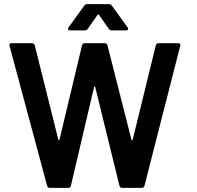

<svg xmlns="http://www.w3.org/2000/svg" viewBox="-20 -909 952 929"><path d="M310 0C317 0 321 -3 323 -10L435 -487C436 -490 437 -491 438 -491C439 -490 440 -489 441 -487L558 -10C560 -3 565 0 572 0H665C672 0 677 -3 679 -10L852 -687C853 -688 853 -690 853 -691C853 -697 849 -700 841 -700H748C741 -700 736 -697 734 -690L622 -233C621 -229 617 -229 616 -233L500 -690C498 -697 493 -700 486 -700H390C383 -700 379 -697 377 -690L268 -234C267 -230 263 -230 262 -234L148 -690C146 -697 141 -700 134 -700H36C29 -700 25 -697 25 -691L208 -10C210 -3 215 0 222 0ZM391 -762C397 -762 402 -765 405 -770L452 -837C453 -840 456 -840 459 -837L506 -770C509 -765 514 -762 520 -762H590C597 -762 600 -764 600 -769C600 -772 599 -774 597 -777L521 -882C518 -887 513 -889 507 -889H402C396 -889 391 -887 388 -882L312 -777C310 -774 309 -772 309 -770C309 -767 309 -762 320 -762Z"/></svg>

Font: Barlow SemiBold Numbers
Style: Regular
Weight: 600
Designer: Jeremy Tribby
Foundry: Tribby Type
Version: Version 1.408